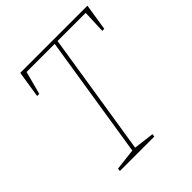

<svg xmlns="http://www.w3.org/2000/svg" viewBox="-189 -821 950 950"><g transform="rotate(-45 286.0 -346.0)"><path d="M107 0 109 -15 230 -29 221 -21 325 -680 332 -673H120L129 -680L95 -552H80L102 -692H572L550 -552H536L541 -680L548 -673H337L345 -680L241 -21L236 -29L350 -15L348 0Z"/></g></svg>

Font: Bitter Thin Thin
Style: Italic
Weight: 250
Italic angle: -9°
Version: Version 2.002